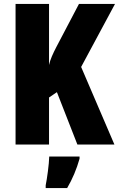

<svg xmlns="http://www.w3.org/2000/svg" viewBox="-20 -734 604 975"><path d="M561 0 392 -394 564 -714H381L266 -495C249 -462 235 -432 229 -404V-714H59V0H229V-239L269 -266L373 0ZM384 72V61H230C229 101 219 173 212 207V221H321C348 175 369 125 384 72Z"/></svg>

Font: Noto Sans Hebrew ExtraCondensed Black
Style: Regular
Weight: 900
Width: 2
Designer: Monotype Design Team
Foundry: Monotype Imaging Inc.
Version: Version 2.004